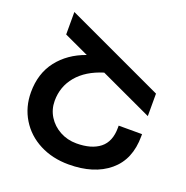

<svg xmlns="http://www.w3.org/2000/svg" viewBox="-138 -899 1000 1035"><g transform="rotate(20 362.5 -381.5)"><path d="M682 -279V-267Q682 -133 596 -61.5Q510 10 365 10Q272 10 198.5 -28Q125 -66 83.5 -134Q42 -202 42 -287Q42 -395 99.5 -469Q157 -543 256 -578L114 -644V-773L678 -510V-381L377 -521Q280 -491 229 -430Q178 -369 178 -287Q178 -238 203 -198Q228 -158 271 -134.5Q314 -111 366 -111Q452 -111 500 -149Q548 -187 548 -267V-279Z"/></g></svg>

Font: Montserrat arm2 Medium
Style: Regular
Weight: 500
Designer: Julieta Ulanovsky
Foundry: Julieta Ulanovsky
Version: Version 6.000